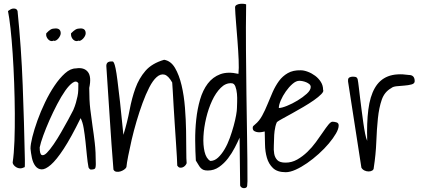

<svg xmlns="http://www.w3.org/2000/svg" viewBox="-20 -895 2202 999"><path d="M45.9 -49.8Q52.7 -94.7 55.2 -162.1Q57.6 -229.5 57.1 -305.7Q56.6 -381.8 53.7 -462.9Q50.8 -543.9 45.9 -616.7Q41 -689.5 34.7 -747.1Q28.3 -804.7 21.5 -837.9Q30.3 -843.8 36.6 -847.2Q43 -850.6 51.8 -850.6Q58.6 -850.6 63.5 -848.1Q68.4 -845.7 71.3 -837.9Q90.8 -646.5 98.1 -452.1Q105.5 -257.8 109.4 -65.4Q109.4 -56.6 109.4 -41.5Q109.4 -26.4 108.4 -25.4Q94.7 -18.6 84 -19Q73.2 -19.5 64.5 -24.9Q55.7 -30.3 50.8 -37.1Q45.9 -43.9 45.9 -49.8Z M440.4 -25.4Q435.5 -50.8 432.1 -86.4Q428.7 -122.1 424.8 -158.7Q420.9 -195.3 415.5 -227.5Q410.2 -259.8 399.4 -280.3Q349.6 -178.7 311.5 -120.6Q273.4 -62.5 244.6 -37.6Q215.8 -12.7 196.3 -13.7Q176.8 -14.6 164.1 -31.2Q151.4 -47.9 146 -73.7Q140.6 -99.6 138.7 -122.1Q138.7 -143.6 148.4 -182.6Q158.2 -221.7 174.8 -268.1Q191.4 -314.5 214.4 -362.3Q237.3 -410.2 263.7 -449.2Q290 -488.3 318.4 -513.7Q346.7 -539.1 375 -539.1Q417 -545.9 437 -521Q457 -496.1 444.3 -437.5Q444.3 -373 449.7 -327.1Q455.1 -281.2 461.4 -239.3Q467.8 -197.3 473.1 -151.4Q478.5 -105.5 478.5 -41Q478.5 -29.3 476.1 -21Q473.6 -12.7 452.1 -12.7Q449.2 -12.7 444.8 -17.6Q440.4 -22.5 440.4 -25.4ZM387.7 -461.9Q377 -477.5 358.4 -464.8Q339.8 -452.1 319.3 -422.9Q298.8 -393.6 277.3 -352.5Q255.9 -311.5 237.3 -269.5Q218.8 -227.5 205.1 -189.9Q191.4 -152.3 186.5 -127.9Q186.5 -92.8 197.3 -88.4Q208 -84 223.6 -99.6Q239.3 -115.2 259.3 -144.5Q279.3 -173.8 298.3 -207Q317.4 -240.2 334.5 -271.5Q351.6 -302.7 361.3 -322.3Q370.1 -342.8 375 -360.4Q379.9 -377.9 383.3 -394Q386.7 -410.2 387.2 -426.8Q387.7 -443.4 387.7 -461.9ZM220.7 -721.7Q234.4 -736.3 244.1 -741.7Q253.9 -747.1 269.5 -747.1Q295.9 -747.1 295.9 -721.7Q295.9 -715.8 292.5 -708.5Q289.1 -701.2 283.7 -694.8Q278.3 -688.5 271.5 -684.6Q264.6 -680.7 258.8 -683.6Q252 -679.7 244.6 -681.6Q237.3 -683.6 231.4 -689.5Q225.6 -695.3 222.2 -703.6Q218.8 -711.9 220.7 -721.7ZM349.6 -721.7Q364.3 -736.3 374 -741.7Q383.8 -747.1 399.4 -747.1Q425.8 -747.1 425.8 -721.7Q425.8 -715.8 422.4 -708.5Q418.9 -701.2 413.1 -694.8Q407.2 -688.5 400.4 -684.6Q393.6 -680.7 387.7 -683.6Q381.8 -679.7 374 -681.6Q366.2 -683.6 360.4 -689.5Q354.5 -695.3 351.6 -703.6Q348.6 -711.9 349.6 -721.7Z M570.3 -12.7Q559.6 -144.5 551.3 -276.9Q543 -409.2 533.2 -551.8Q533.2 -575.2 558.6 -575.2H566.4Q569.3 -575.2 573.2 -567.4Q577.1 -559.6 581.5 -538.6Q585.9 -517.6 591.3 -475.1Q596.7 -432.6 604.5 -364.3Q612.3 -295.9 622.1 -193.4Q642.6 -259.8 654.3 -322.3Q666 -384.8 684.6 -436Q703.1 -487.3 736.8 -526.4Q770.5 -565.4 834 -584Q869.1 -578.1 890.6 -541.5Q912.1 -504.9 924.8 -451.2Q937.5 -397.5 942.4 -334.5Q947.3 -271.5 948.2 -213.9Q949.2 -156.2 949.2 -110.8Q949.2 -65.4 951.2 -45.9Q948.2 -38.1 942.4 -32.2Q936.5 -26.4 929.2 -23.9Q921.9 -21.5 915 -22.9Q908.2 -24.4 902.3 -33.2Q902.3 -43.9 900.4 -77.1Q898.4 -110.4 895.5 -154.8Q892.6 -199.2 889.2 -249.5Q885.7 -299.8 883.3 -344.2Q880.9 -388.7 878.9 -421.9Q877 -455.1 876 -465.8Q855.5 -502 835.4 -506.8Q815.4 -511.7 795.4 -494.1Q775.4 -476.6 756.8 -440.4Q738.3 -404.3 721.7 -358.9Q705.1 -313.5 690.4 -263.7Q675.8 -213.9 665 -167.5Q654.3 -121.1 647 -83.5Q639.6 -45.9 637.7 -25.4Q634.8 -18.6 625.5 -12.2Q616.2 -5.9 606 -2.9Q595.7 0 585.4 -1.5Q575.2 -2.9 570.3 -12.7Z M1226.6 -178.7Q1216.8 -156.2 1201.7 -127Q1186.5 -97.7 1166.5 -71.3Q1146.5 -44.9 1120.1 -26.4Q1093.8 -7.8 1061.5 -7.8Q1046.9 -7.8 1038.6 -11.2Q1030.3 -14.6 1023.9 -21.5Q1017.6 -28.3 1012.2 -38.1Q1006.8 -47.9 999 -59.6Q996.1 -107.4 995.6 -162.6Q995.1 -217.8 1001 -272.9Q1006.8 -328.1 1021 -377Q1035.2 -425.8 1061 -460Q1086.9 -494.1 1126 -508.8Q1165 -523.4 1220.7 -510.7Q1223.6 -538.1 1221.7 -584Q1219.7 -629.9 1215.8 -680.7Q1211.9 -731.4 1208 -778.8Q1204.1 -826.2 1203.1 -856.4Q1203.1 -865.2 1211.4 -869.6Q1219.7 -874 1229.5 -875Q1239.3 -876 1248.5 -875Q1257.8 -874 1260.7 -872.1Q1258.8 -752 1259.8 -636.2Q1260.7 -520.5 1262.2 -405.8Q1263.7 -291 1265.6 -177.7Q1267.6 -64.5 1267.6 48.8Q1267.6 59.6 1266.1 71.8Q1264.6 84 1249 84Q1243.2 84 1237.3 80.6Q1231.4 77.1 1229.5 70.3ZM1184.6 -461.9Q1154.3 -463.9 1128.4 -438Q1102.5 -412.1 1083.5 -371.1Q1064.5 -330.1 1052.7 -280.8Q1041 -231.4 1038.6 -186Q1036.1 -140.6 1044.4 -105.5Q1052.7 -70.3 1074.2 -57.6Q1095.7 -57.6 1114.3 -74.7Q1132.8 -91.8 1148.4 -118.2Q1164.1 -144.5 1175.8 -177.2Q1187.5 -210 1195.8 -240.2Q1204.1 -270.5 1208.5 -295.4Q1212.9 -320.3 1212.9 -333Q1212.9 -342.8 1213.9 -364.3Q1214.8 -385.7 1212.9 -407.2Q1210.9 -428.7 1204.6 -445.3Q1198.2 -461.9 1184.6 -461.9Z M1357.4 -210.9Q1352.5 -210 1342.8 -208Q1333 -206.1 1322.3 -207Q1311.5 -208 1303.2 -212.9Q1294.9 -217.8 1294.9 -229.5Q1294.9 -236.3 1297.9 -239.3Q1300.8 -242.2 1307.6 -248Q1329.1 -265.6 1344.2 -293.5Q1359.4 -321.3 1372.1 -353Q1384.8 -384.8 1398.9 -416.5Q1413.1 -448.2 1431.6 -473.6Q1450.2 -499 1477.5 -514.6Q1504.9 -530.3 1544.9 -529.3Q1561.5 -529.3 1582 -521.5Q1602.5 -513.7 1620.1 -500.5Q1637.7 -487.3 1649.4 -468.8Q1661.1 -450.2 1661.1 -427.7Q1666 -419.9 1651.9 -405.3Q1637.7 -390.6 1613.3 -373.5Q1588.9 -356.4 1558.1 -338.4Q1527.3 -320.3 1499 -304.7Q1470.7 -289.1 1449.2 -277.3Q1427.7 -265.6 1420.9 -259.8Q1416 -250 1413.1 -237.3Q1410.2 -224.6 1408.7 -213.4Q1407.2 -202.1 1406.7 -192.9Q1406.2 -183.6 1406.2 -178.7Q1406.2 -160.2 1404.8 -137.7Q1403.3 -115.2 1406.7 -95.2Q1410.2 -75.2 1422.9 -62Q1435.5 -48.8 1465.8 -48.8Q1498 -48.8 1526.4 -64.9Q1554.7 -81.1 1579.1 -104.5Q1603.5 -127.9 1623.5 -155.3Q1643.6 -182.6 1659.7 -206.5Q1675.8 -230.5 1688.5 -246.1Q1701.2 -261.7 1710 -261.7Q1719.7 -261.7 1731 -258.3Q1742.2 -254.9 1742.2 -242.2Q1742.2 -224.6 1728 -200.2Q1713.9 -175.8 1690.9 -148.4Q1668 -121.1 1638.2 -94.2Q1608.4 -67.4 1578.1 -46.4Q1547.9 -25.4 1518.6 -12.2Q1489.3 1 1466.8 1Q1422.9 1 1400.4 -20.5Q1377.9 -42 1368.7 -74.2Q1359.4 -106.4 1358.9 -143.1Q1358.4 -179.7 1357.4 -210.9ZM1537.1 -474.6Q1520.5 -474.6 1502 -458.5Q1483.4 -442.4 1467.3 -419.4Q1451.2 -396.5 1440.9 -372.6Q1430.7 -348.6 1430.7 -333Q1445.3 -333 1473.1 -344.2Q1501 -355.5 1528.3 -372.1Q1555.7 -388.7 1576.2 -407.2Q1596.7 -425.8 1596.7 -442.4Q1596.7 -451.2 1589.8 -457Q1583 -462.9 1573.7 -466.8Q1564.5 -470.7 1554.7 -472.7Q1544.9 -474.6 1537.1 -474.6Z M1791 -470.7V-478.5Q1791 -488.3 1798.3 -492.2Q1805.7 -496.1 1815.4 -496.1Q1823.2 -496.1 1830.1 -494.6Q1836.9 -493.2 1840.8 -483.4Q1843.8 -468.8 1846.7 -442.9Q1849.6 -417 1853.5 -385.7Q1857.4 -354.5 1861.8 -319.8Q1866.2 -285.2 1870.6 -254.4Q1875 -223.6 1879.9 -199.2Q1884.8 -174.8 1890.6 -162.1Q1887.7 -255.9 1896.5 -324.7Q1905.3 -393.6 1930.2 -437Q1955.1 -480.5 1998.5 -497.6Q2042 -514.6 2107.4 -504.9Q2137.7 -504.9 2137.7 -472.7Q2137.7 -460 2121.1 -455.6Q2104.5 -451.2 2084 -449.7Q2063.5 -448.2 2043.9 -446.3Q2024.4 -444.3 2015.6 -436.5Q1980.5 -417 1966.3 -376Q1952.1 -335 1946.3 -279.3Q1940.4 -223.6 1938 -157.7Q1935.5 -91.8 1924.8 -22.5Q1924.8 -12.7 1917 -7.8Q1909.2 -2.9 1897.9 -2.9Q1886.7 -2.9 1876.5 -7.8Q1866.2 -12.7 1860.4 -22.5Z"/></svg>

Font: Shadows Into Light
Style: Regular
Weight: 400
Designer: Kimberly Geswein
Foundry: Kimberly Geswein
Version: Version 001.000